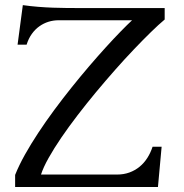

<svg xmlns="http://www.w3.org/2000/svg" viewBox="-20 -748 737 768"><path d="M214.8 -667Q193.4 -667 173.8 -660.9Q154.3 -654.8 137.5 -642.8Q120.6 -630.9 107.4 -612.5Q94.2 -594.2 86.4 -569.3H50.3L71.3 -727.5Q102.5 -723.1 132.8 -720.7Q163.1 -718.3 190.9 -717.3Q218.8 -716.3 243.7 -716.1Q268.6 -715.8 289.1 -715.8H638.7V-669.9Q615.2 -650.4 583.7 -619.6Q552.2 -588.9 515.9 -550.8Q479.5 -512.7 440.7 -468.8Q401.9 -424.8 363.5 -378.7Q325.2 -332.5 289.8 -286.4Q254.4 -240.2 225.1 -197.3Q195.8 -154.3 174.6 -116.5Q153.3 -78.6 144 -49.8H448.2Q475.1 -49.8 497.8 -58.1Q520.5 -66.4 538.6 -81.3Q556.6 -96.2 569.6 -116.7Q582.5 -137.2 590.3 -161.1H626.5L611.8 0H40.5V-48.3Q55.7 -86.4 79.6 -129.2Q103.5 -171.9 133.3 -217Q163.1 -262.2 197 -308.1Q231 -354 266.4 -398.2Q301.8 -442.4 336.7 -483.2Q371.6 -523.9 403.3 -558.8Q435.1 -593.8 462.2 -621.6Q489.3 -649.4 508.3 -667Z"/></svg>

Font: Arian Grqi
Style: Regular
Weight: 400
Designer: Ruben Hakobyan (Tarumian)
Foundry: Ruben Hakobyan (Tarumian)
Version: Version 1.003